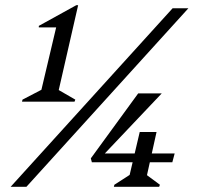

<svg xmlns="http://www.w3.org/2000/svg" viewBox="-20 -722 763 742"><path d="M65 -329 67 -337 140 -375 197 -616H130V-622L275 -702H282L207 -374L271 -337L268 -329ZM21 0 647 -690H708L82 0ZM335 -95 331 -110 514 -361H605L369 -112V-95ZM335 -95 357 -129H655L646 -95ZM420 0 422 -8 481 -46 520 -212H585L548 -45L598 -8L595 0Z"/></svg>

Font: Platypi Light
Style: Italic
Weight: 300
Italic angle: -13°
Designer: David Sargent
Foundry: Bolt Cutter Type
Version: Version 1.200